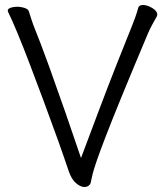

<svg xmlns="http://www.w3.org/2000/svg" viewBox="-20 -731 660 768"><path d="M304 -99Q340 -195 376 -290.5Q412 -386 445.5 -471Q479 -556 505 -620Q511 -634 519.5 -657.5Q528 -681 533 -700Q536 -711 552 -711Q569 -711 589 -699Q609 -687 609 -673Q609 -668 607 -665Q600 -653 589.5 -633.5Q579 -614 573 -600Q511 -453 470 -353Q429 -253 404.5 -189.5Q380 -126 367.5 -89.5Q355 -53 350.5 -35Q346 -17 344 -6Q343 5 335.5 11Q328 17 318 17Q302 17 284 1.5Q266 -14 255 -46Q236 -103 210 -175.5Q184 -248 155.5 -324.5Q127 -401 100 -472Q73 -543 50 -598.5Q27 -654 12 -684Q11 -686 11 -688Q11 -696 22.5 -700Q34 -704 48 -704Q64 -704 79 -699Q94 -694 96 -684Q99 -673 104 -658.5Q109 -644 113 -632Q144 -555 176.5 -465Q209 -375 241.5 -281.5Q274 -188 304 -99Z"/></svg>

Font: Moon Stars Kai T
Style: Regular
Weight: 400
Designer: GuiWonder
Version: Version 1.101